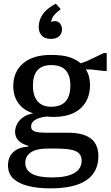

<svg xmlns="http://www.w3.org/2000/svg" viewBox="-20 -852 610 1056"><path d="M521 7Q521 94 455.5 139Q390 184 256 184Q188 184 135.5 171Q83 158 53.5 130.5Q24 103 24 58Q24 12 52.5 -15Q81 -42 136 -46V-50Q63 -70 63 -127Q63 -147 73 -168Q83 -189 105 -205.5Q127 -222 163 -229Q111 -244 82 -283.5Q53 -323 53 -378Q53 -458 107.5 -504Q162 -550 260 -550Q321 -550 358.5 -538.5Q396 -527 424 -504L458 -516L550 -560H567V-462H550L480 -470H452Q475 -436 475 -384Q475 -303 423 -256Q371 -209 275 -209Q265 -209 255 -209.5Q245 -210 235 -211Q195 -206 173 -192.5Q151 -179 151 -156Q151 -137 169.5 -129.5Q188 -122 239 -122H355Q437 -122 479 -90.5Q521 -59 521 7ZM291 -35H246Q179 -35 149 -13.5Q119 8 119 43Q119 124 266 124Q346 124 387.5 100.5Q429 77 429 31Q429 -5 398 -20Q367 -35 291 -35ZM161 -382Q161 -325 186.5 -295Q212 -265 261 -265Q316 -265 341.5 -295Q367 -325 367 -382Q367 -437 341.5 -465.5Q316 -494 261 -494Q211 -494 186 -465.5Q161 -437 161 -382ZM259 -638Q228 -638 210.5 -655.5Q193 -673 193 -703Q193 -742 215 -773.5Q237 -805 287 -832L314 -802Q287 -781 275 -765Q263 -749 262 -733L265 -731Q268 -736 282 -736Q300 -736 310.5 -722.5Q321 -709 321 -691Q321 -667 305 -652.5Q289 -638 259 -638Z"/></svg>

Font: Domine SemiBold
Style: Regular
Weight: 600
Designer: Pablo Impallari, Rodrigo Fuenzalida, Brenda Gallo
Foundry: Pablo Impallari, Rodrigo Fuenzalida, Brenda Gallo
Version: Version 2.000